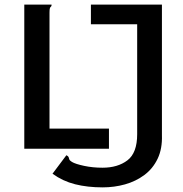

<svg xmlns="http://www.w3.org/2000/svg" viewBox="-20 -643 790 830"><path d="M424 167Q358 167 304.5 153.5Q251 140 207 108L267 28Q275 32 276.5 36Q278 40 279.5 45.5Q281 51 291 57Q306 66 343.5 74Q381 82 423 82Q489 82 531 50Q573 18 573 -63V-538H373V-623H680V-59Q682 0 661.5 43Q641 86 604 113.5Q567 141 520.5 154Q474 167 424 167ZM85 0V-623H203Q203 -616 200.5 -614.5Q198 -613 196 -608.5Q194 -604 194 -589V-87H451V0Z"/></svg>

Font: Inconsolata ExtraExpanded SemiBold
Style: Regular
Weight: 600
Width: 8
Monospace: yes
Designer: Raph Levien, Cyreal, Brenton Simpson
Foundry: Raph Levien, Cyreal, Google
Version: Version 3.001; ttfautohint (v1.8.2.53-6de2)